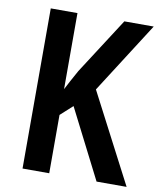

<svg xmlns="http://www.w3.org/2000/svg" viewBox="-81 -779 703 843"><g transform="rotate(10 270.5 -357.0)"><path d="M541 0 334 -398 536 -714H405L244 -464C223 -426 207 -397 196 -375V-714H77V0H196V-260L250 -309L407 0Z"/></g></svg>

Font: Noto Sans Telugu Condensed SemiBold
Style: Regular
Weight: 600
Width: 3
Designer: Jelle Bosma - Monotype Design Team
Foundry: Monotype Imaging Inc.
Version: Version 2.005